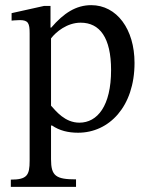

<svg xmlns="http://www.w3.org/2000/svg" viewBox="-20 -505 577 745"><path d="M176 -482H151L25 -454V-425C25 -425 44 -427 57 -427C90 -427 95 -414 95 -376V119C95 175 85 192 22 192V220H275V191C197 191 178 178 178 113V-18H182C211 2 245 10 283 10C403 10 502 -91 502 -261C502 -392 433 -485 334 -485C275 -485 227 -454 179 -398H176ZM178 -356C197 -381 240 -417 293 -417C367 -417 411 -359 411 -233C411 -94 358 -29 288 -29C232 -29 197 -74 178 -95Z"/></svg>

Font: STIX Two Math
Style: Regular
Weight: 400
Designer: Ross Mills, John Hudson & Paul Hanslow, Tiro Typeworks Ltd; with portions MicroPress Inc., with additions and correction
Foundry: Tiro Typeworks Ltd
Version: Version 2.02 b142